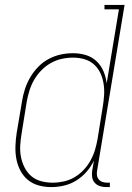

<svg xmlns="http://www.w3.org/2000/svg" viewBox="-20 -755 540 783"><path d="M189 8Q162 8 137 1Q112 -6 93 -22Q74 -38 62.5 -60.5Q51 -83 46.5 -108Q42 -133 43 -160Q44 -187 48 -213L70 -343Q74 -368 82 -392.5Q90 -417 103.5 -440Q117 -463 136 -482.5Q155 -502 178.5 -514.5Q202 -527 227 -532.5Q252 -538 278 -538Q305 -538 330 -530.5Q355 -523 373.5 -505.5Q392 -488 402 -464.5Q412 -441 415 -415L465 -717H406V-735H488L376 -59Q374 -49 375.5 -39.5Q377 -30 383 -23Q389 -16 398 -13Q407 -10 417 -10H428V8H414Q400 8 387.5 4Q375 0 366.5 -9.5Q358 -19 356 -32Q354 -45 356 -59L363 -100Q351 -75 332.5 -54Q314 -33 290.5 -18.5Q267 -4 240.5 2Q214 8 189 8ZM195 -10Q217 -10 240 -15Q263 -20 283.5 -32Q304 -44 321 -62Q338 -80 349.5 -101Q361 -122 367.5 -144Q374 -166 378 -189L399 -319Q403 -343 404.5 -366.5Q406 -390 402.5 -413Q399 -436 389.5 -456.5Q380 -477 363.5 -492Q347 -507 324.5 -513.5Q302 -520 278 -520Q255 -520 232 -515Q209 -510 187.5 -498Q166 -486 148.5 -468Q131 -450 119 -429Q107 -408 100 -385.5Q93 -363 89 -340L68 -210Q64 -186 62.5 -162Q61 -138 65.5 -115Q70 -92 80.5 -71.5Q91 -51 108 -36.5Q125 -22 148 -16Q171 -10 195 -10Z"/></svg>

Font: Iosevka Slab Thin
Style: Italic
Weight: 100
Italic angle: -9°
Monospace: yes
Designer: Belleve Invis
Foundry: Belleve Invis
Version: Version 11.1.1; ttfautohint (v1.8.3)